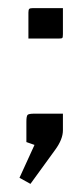

<svg xmlns="http://www.w3.org/2000/svg" viewBox="-20 -350 200 473"><path d="M50 -255V-319Q50 -326 52 -328Q54 -330 61 -330H135V-266Q135 -258 133.5 -256.5Q132 -255 124 -255ZM55 103 28 88 65 7 45 0V-50Q45 -64 48 -67Q51 -70 65 -70H135V-29Q135 -7 116 19Z"/></svg>

Font: Glametrix
Style: Bold
Weight: 700
Designer: gluk
Foundry: gluk
Version: Version 0.40